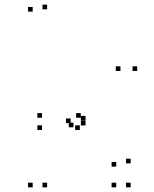

<svg xmlns="http://www.w3.org/2000/svg" viewBox="-20 -795 660 825"><path d="M541.5 10V-10H521.5V10ZM541.5 -93V-113H521.5V-93ZM347.5 -277V-297H327.5V-277ZM347.5 -256V-276H327.5V-256ZM569.5 -490V-510H549.5V-490ZM497.5 -490V-510H477.5V-490ZM283.5 -266V-286H263.5V-266ZM327 -289V-309H307V-289ZM160.5 -289V-309H140.5V-289ZM160.5 -236.5V-256.5H140.5V-236.5ZM323 -236.5V-256.5H303V-236.5ZM295.5 -248V-268H275.5V-248ZM479.5 -79V-99H459.5V-79ZM479.5 10V-10H459.5V10ZM182.5 10V-10H162.5V10ZM182.5 -755V-775H162.5V-755ZM120.5 -745V-765H100.5V-745ZM120.5 10V-10H100.5V10Z"/></svg>

Font: Monaspace Krypton Dots Var
Style: Regular
Weight: 400
Designer: Riley Cran and the Lettermatic Team
Version: Version 1.100 (Monaspace Krypton Dots)